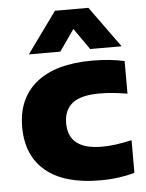

<svg xmlns="http://www.w3.org/2000/svg" viewBox="-56 -853 692 909"><g transform="rotate(-5 290.0 -399.0)"><path d="M383.5 10.5Q214.5 10.5 125.8 -63Q37 -136.5 37 -272.5Q37 -408.5 128.5 -483Q220 -557.5 395 -557.5Q480.5 -557.5 547.5 -542V-387Q512 -393 481.2 -396.2Q450.5 -399.5 416 -399.5Q326 -399.5 286 -367.2Q246 -335 246 -273Q246 -147.5 404.5 -147.5Q438 -147.5 469.8 -151.8Q501.5 -156 547.5 -166V-11Q516 -1.5 474 4.5Q432 10.5 383.5 10.5ZM98.5 -613 239.5 -808H398.5L539.5 -613H390L319 -714.5L248 -613Z"/></g></svg>

Font: Encode Sans Exp XBd
Style: Regular
Weight: 800
Width: 7
Designer: Multiple Designers
Foundry: Impallari Type
Version: Version 3.002; ttfautohint (v1.8.3) -l 8 -r 50 -G 200 -x 14 